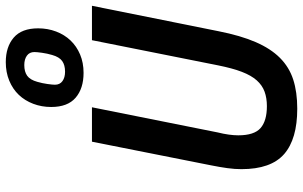

<svg xmlns="http://www.w3.org/2000/svg" viewBox="-212 -824 1048 664"><g transform="rotate(-90 312.0 -492.0)"><path d="M273 -698 186 -263Q181 -243 178.5 -225Q176 -207 176 -192Q176 -137 201 -115Q226 -93 277 -93Q305 -93 327 -101Q349 -109 366 -128Q383 -147 395.5 -179.5Q408 -212 418 -262L505 -698H624L536 -260Q521 -184 498.5 -132Q476 -80 444 -48Q412 -16 369 -2Q326 12 268 12Q163 12 111 -33.5Q59 -79 59 -181Q59 -204 62.5 -229.5Q66 -255 72 -285L154 -698ZM392 -727Q338 -727 306 -754.5Q274 -782 274 -839Q274 -872 285 -901Q296 -930 316 -951Q336 -972 365 -984Q394 -996 429 -996Q482 -996 514 -968.5Q546 -941 546 -884Q546 -851 535 -822Q524 -793 504 -772Q484 -751 455.5 -739Q427 -727 392 -727ZM396 -791Q419 -791 433 -801Q447 -811 454 -836Q459 -853 461.5 -871Q464 -889 464 -897Q464 -914 451.5 -923Q439 -932 419 -932Q396 -932 382 -922Q368 -912 361 -887Q356 -870 353.5 -852Q351 -834 351 -826Q351 -809 363.5 -800Q376 -791 396 -791Z"/></g></svg>

Font: IBM Plex Sans Condensed SemiBold
Style: Italic
Weight: 600
Width: 3
Italic angle: -11°
Designer: Mike Abbink, Paul van der Laan, Pieter van Rosmalen
Foundry: Bold Monday
Version: Version 1.3